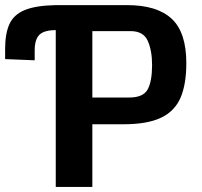

<svg xmlns="http://www.w3.org/2000/svg" viewBox="-32 -741 800 761"><path d="M105.5 -502 -11.7 -506.8V-547.9Q-11.7 -607.9 5.4 -645.5Q22.5 -683.1 66.2 -701.2Q109.9 -719.2 189 -720.7H471.7Q590.3 -720.7 648.4 -666.7Q706.5 -612.8 706.5 -490.7Q706.5 -407.2 683.6 -353.8Q660.6 -300.3 606.2 -274.4Q551.8 -248.5 457.5 -248.5H334V0H189V-621.6Q142.6 -621.6 124 -603Q105.5 -584.5 105.5 -541ZM480.5 -354.5Q535.6 -354.5 553.2 -386.5Q570.8 -418.5 570.8 -483.4Q570.8 -540 553.7 -578.9Q536.6 -617.7 485.4 -617.7H334V-354.5Z"/></svg>

Font: Monda
Style: Bold
Weight: 700
Designer: Vernon Adams
Foundry: Vernon Adams
Version: Version 2.100; ttfautohint (v1.8.3)